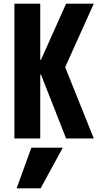

<svg xmlns="http://www.w3.org/2000/svg" viewBox="-20 -750 540 1040"><path d="M200 270H70L150 50H320ZM58 0V-730H198V-426H202L338 -730H488L333 -386L488 0H338L202 -346H198V0Z"/></svg>

Font: M PLUS Code Latin
Style: Bold
Weight: 700
Designer: Coji Morishita
Foundry: UNDERFOREST DESIGN
Version: Version 1.002; ttfautohint (v1.8.3)